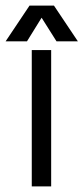

<svg xmlns="http://www.w3.org/2000/svg" viewBox="-68 -663 297 683"><path d="M114 0H45V-485H114ZM-48 -516 37 -643H124L209 -516H133L80 -600L28 -516Z"/></svg>

Font: Teko Variable Light
Style: Regular
Weight: 300
Designer: Manushi Parikh, Jonny Pinhorn
Foundry: Indian Type Foundry
Version: Version 3.000